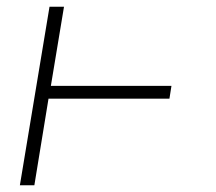

<svg xmlns="http://www.w3.org/2000/svg" viewBox="-20 -550 640 570"><path d="M39 0 127 -530H170L131 -295H489L483 -257H124L82 0Z"/></svg>

Font: Iosevka Curly XLtExObl
Style: Regular
Weight: 200
Width: 7
Italic angle: -9°
Monospace: yes
Designer: Belleve Invis
Foundry: Belleve Invis
Version: Version 11.0.1; ttfautohint (v1.8.3)